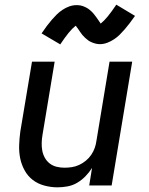

<svg xmlns="http://www.w3.org/2000/svg" viewBox="-20 -794 640 822"><path d="M226 8Q198 8 170 0.5Q142 -7 120.5 -23.5Q99 -40 85.5 -64.5Q72 -89 66.5 -116Q61 -143 62 -172.5Q63 -202 67 -231L117 -530H214L162 -217Q159 -200 158.5 -182.5Q158 -165 161 -149Q164 -133 172 -118.5Q180 -104 193 -94Q206 -84 222.5 -80Q239 -76 256 -76Q272 -76 288 -78.5Q304 -81 319 -88Q334 -95 347.5 -106Q361 -117 370.5 -131Q380 -145 385.5 -160.5Q391 -176 393 -192L449 -530H546L458 0H362L374 -75Q362 -56 346 -39.5Q330 -23 310.5 -11.5Q291 0 269 4Q247 8 226 8ZM238 -604 158 -651Q170 -669 181 -683.5Q192 -698 202 -709.5Q212 -721 222.5 -731.5Q233 -742 247 -751.5Q261 -761 276.5 -766.5Q292 -772 307 -772Q317 -772 325 -770.5Q333 -769 342 -765Q351 -761 357 -757Q363 -753 370.5 -746Q378 -739 383 -732.5Q388 -726 392.5 -720Q397 -714 402 -706.5Q407 -699 411 -693Q426 -705 441.5 -724Q457 -743 478 -774L558 -726Q546 -709 535 -694.5Q524 -680 513.5 -668Q503 -656 492.5 -645.5Q482 -635 468.5 -626Q455 -617 439.5 -611Q424 -605 408 -605Q399 -605 390.5 -607Q382 -609 373.5 -612.5Q365 -616 358.5 -620.5Q352 -625 345 -631.5Q338 -638 332.5 -644.5Q327 -651 323 -657.5Q319 -664 313.5 -671.5Q308 -679 304 -684Q289 -672 273.5 -653Q258 -634 238 -604Z"/></svg>

Font: Iosevka Curly MdExObl
Style: Regular
Weight: 500
Width: 7
Italic angle: -9°
Monospace: yes
Designer: Belleve Invis
Foundry: Belleve Invis
Version: Version 11.1.0; ttfautohint (v1.8.3)